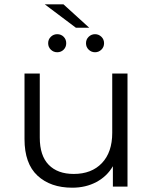

<svg xmlns="http://www.w3.org/2000/svg" viewBox="-20 -868 713 893"><path d="M316 5Q215 5 154.5 -51Q94 -107 94 -221V-526H165V-228Q165 -144 206.5 -101.5Q248 -59 323 -59Q406 -59 454 -109.5Q502 -160 502 -250V-526H573V0H505V-95Q478 -48 428.5 -21.5Q379 5 316 5ZM246 -625Q229 -625 216.5 -637Q204 -649 204 -667Q204 -685 216.5 -697Q229 -709 246 -709Q264 -709 276 -697Q288 -685 288 -667Q288 -649 276 -637Q264 -625 246 -625ZM422 -625Q405 -625 392.5 -637Q380 -649 380 -667Q380 -685 392.5 -697Q405 -709 422 -709Q439 -709 451.5 -697Q464 -685 464 -667Q464 -649 451.5 -637Q439 -625 422 -625ZM333 -739 188 -848H275L395 -739Z"/></svg>

Font: Montserrat
Style: Regular
Weight: 400
Designer: Julieta Ulanovsky
Foundry: Julieta Ulanovsky
Version: Version 9.000; ttfautohint (v1.8.4.7-5d5b)